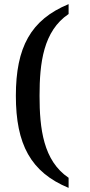

<svg xmlns="http://www.w3.org/2000/svg" viewBox="-20 -782 439 932"><path d="M313 130V81C190 -2 172 -158 172 -317C172 -476 190 -631 313 -714V-762C129 -686 57 -552 57 -317C57 -82 129 54 313 130Z"/></svg>

Font: Noto Serif Devanagari SemiCondensed Medium
Style: Regular
Weight: 500
Width: 4
Designer: Universal Thirst, Indian Type Foundry and the Monotype Design Team
Foundry: Monotype Imaging Inc.
Version: Version 2.004